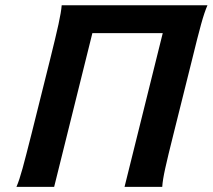

<svg xmlns="http://www.w3.org/2000/svg" viewBox="-20 -726 826 746"><path d="M338.9 -597.2 190.4 0H43.9Q55.2 -25.9 67.6 -71.5Q80.1 -117.2 103 -208L174.8 -495.6Q196.8 -584 207.3 -631.8Q217.8 -679.7 219.7 -705.6H786.1Q774.4 -679.2 761.2 -631.3Q748 -583.5 726.6 -495.6L654.8 -208Q632.3 -118.7 622.1 -72.3Q611.8 -25.9 610.4 0H463.9L612.3 -597.2Z"/></svg>

Font: Lesson One
Style: Bold Italic
Weight: 700
Italic angle: -14°
Designer: But Ko, Victor Gaultney, Annie Olsen, Julie Remington, Don Collingsworth, Eric Hays, Becca Hirsbrunner
Version: Version 1.100